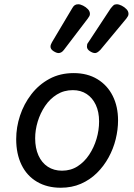

<svg xmlns="http://www.w3.org/2000/svg" viewBox="-20 -862 629 901"><path d="M265 19Q201 19 153.5 -9Q106 -37 81 -88.5Q56 -140 56 -209Q56 -265 74 -319.5Q92 -374 127 -419.5Q162 -465 212 -492Q262 -519 326 -519Q390 -519 437 -490.5Q484 -462 509 -412Q534 -362 534 -297Q534 -254 523 -209Q512 -164 489.5 -123Q467 -82 434.5 -50Q402 -18 359.5 0.5Q317 19 265 19ZM271 -61Q312 -61 344 -81.5Q376 -102 398.5 -136Q421 -170 433 -210.5Q445 -251 445 -292Q445 -337 429.5 -370Q414 -403 386.5 -421Q359 -439 322 -439Q280 -439 247 -418.5Q214 -398 191.5 -364.5Q169 -331 157 -291.5Q145 -252 145 -213Q145 -167 160.5 -132.5Q176 -98 204.5 -79.5Q233 -61 271 -61ZM255 -613Q245 -613 231 -622Q217 -631 217 -643Q217 -649 219 -653.5Q221 -658 224 -664L318 -822Q324 -833 330.5 -837.5Q337 -842 347 -842Q357 -842 370 -835.5Q383 -829 392.5 -819Q402 -809 402 -797Q402 -791 399.5 -786.5Q397 -782 392 -775L280 -628Q274 -620 267.5 -616.5Q261 -613 255 -613ZM426 -613Q415 -613 401.5 -622Q388 -631 388 -643Q388 -649 389 -653.5Q390 -658 395 -664L499 -822Q507 -832 512.5 -837Q518 -842 528 -842Q538 -842 551 -835.5Q564 -829 573.5 -819Q583 -809 583 -797Q583 -791 580.5 -786.5Q578 -782 573 -775L451 -628Q443 -620 437 -616.5Q431 -613 426 -613Z"/></svg>

Font: Playwrite DE VA
Style: Regular
Weight: 400
Designer: Veronika Burian, José Scaglione
Foundry: TypeTogether
Version: Version 1.002